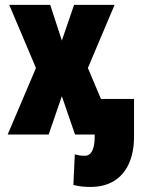

<svg xmlns="http://www.w3.org/2000/svg" viewBox="-20 -548 581 782"><path d="M184.6 -528.3 231.9 -382.8 281.7 -528.3H446.8L337.9 -271L452.6 0H285.6L231.9 -156.2L178.2 0H11.2L126.5 -271L17.6 -528.3ZM365.7 -145H525.9V7.3Q525.9 73.7 504.4 119.9Q482.9 166 443.4 189.7Q403.8 213.4 348.6 213.4Q330.6 213.4 314 211.7Q297.4 210 278.8 205.1L284.7 80.6Q295.9 83.5 303.5 85Q311 86.4 326.2 86.4Q338.9 86.4 347.7 77.6Q356.4 68.8 361.1 51Q365.7 33.2 365.7 7.3Z"/></svg>

Font: Roboto Condensed Black
Style: Regular
Weight: 900
Designer: Christian Robertson
Foundry: Google
Version: Version 3.008; 2023